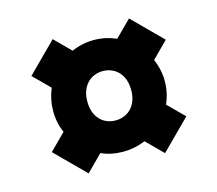

<svg xmlns="http://www.w3.org/2000/svg" viewBox="-86 -693 889 786"><g transform="rotate(-15 358.5 -299.5)"><path d="M123.5 -299.8Q123.5 -347.2 142.6 -393.1L74.7 -460.9L197.8 -584L264.6 -517.1Q310.1 -537.1 359.4 -537.1Q407.2 -537.1 453.6 -517.1L521.5 -585L644.5 -461.9L576.7 -394Q596.7 -348.6 596.7 -299.8Q596.7 -250.5 576.7 -205.1L644.5 -137.2L521.5 -14.2L452.6 -83Q406.7 -64 359.4 -64Q307.1 -64 265.6 -83L197.8 -15.1L74.7 -138.2L142.6 -206.1Q123.5 -247.6 123.5 -299.8ZM361.3 -195.8Q387.2 -195.8 408.4 -207.8Q429.7 -219.7 442.1 -243.4Q454.6 -267.1 454.6 -299.8Q454.6 -333 442.1 -356.7Q429.7 -380.4 408.4 -392.6Q387.2 -404.8 361.3 -404.8Q335.4 -404.8 314.5 -392.6Q293.5 -380.4 281 -356.7Q268.6 -333 268.6 -299.8Q268.6 -267.1 281 -243.4Q293.5 -219.7 314.5 -207.8Q335.4 -195.8 361.3 -195.8Z"/></g></svg>

Font: TypoPRO Playfair Display SC
Style: Italic
Weight: 900
Italic angle: -14°
Designer: Claus Eggers Sørensen
Foundry: Claus Eggers Sørensen
Version: Version 1.004;PS 001.004;hotconv 1.0.70;makeotf.lib2.5.58329